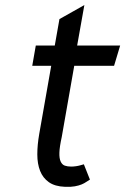

<svg xmlns="http://www.w3.org/2000/svg" viewBox="-20 -730 495 759"><path d="M224 -188Q215.5 -149.5 214.8 -126.8Q214 -104 219.8 -91.5Q225.5 -79 236.2 -75.2Q247 -71.5 261 -71.5Q270 -71.5 279.2 -72.8Q288.5 -74 295.5 -76Q304 -78 311.5 -80.5L335.5 -20Q328.5 -16 321 -10.8Q313.5 -5.5 302.8 -1Q292 3.5 276 6.5Q260 9.5 237 8.5Q197 7 173.2 -9.8Q149.5 -26.5 138.5 -54.5Q127.5 -82.5 127.5 -119.8Q127.5 -157 135 -200L182.5 -470H107.5L121.5 -550H196.5L215 -654.5L313.5 -710L285 -550H455L431 -470H273.5Z"/></svg>

Font: B612
Style: Italic
Weight: 400
Italic angle: -10°
Designer: Nicolas Chauveau, Thomas Paillot, Jonathan Favre-Lamarine, Jean-Luc Vinot
Foundry: AIRBUS
Version: Version 1.008